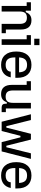

<svg xmlns="http://www.w3.org/2000/svg" viewBox="1362 -2092 740 3504"><g transform="rotate(90 1732.0 -340.0)"><path d="M88 -457H21V-534H175V-440H202Q221 -493 257 -518.5Q293 -544 350 -544Q433 -544 476 -494.5Q519 -445 519 -348V-77H586V0H416V-328Q416 -398 389 -429.5Q362 -461 303 -461Q244 -461 217 -429.5Q190 -398 190 -328V0H88Z M697 -457H621V-534H799V0H697ZM687 -690H804V-595H687Z M920 -267Q920 -400 984 -472Q1048 -544 1164 -544Q1277 -544 1338.5 -478Q1400 -412 1400 -287V-250H1028V-237Q1028 -152 1061 -112.5Q1094 -73 1164 -73Q1207 -73 1234.5 -86.5Q1262 -100 1274.5 -120.5Q1287 -141 1287 -161V-166H1392Q1374 -80 1316 -35Q1258 10 1164 10Q1048 10 984 -62Q920 -134 920 -267ZM1300 -318Q1296 -393 1263.5 -428.5Q1231 -464 1164 -464Q1098 -464 1065 -428.5Q1032 -393 1028 -318Z M1529 -186V-457H1462V-534H1631V-206Q1631 -136 1658 -104.5Q1685 -73 1744 -73Q1803 -73 1830 -104.5Q1857 -136 1857 -206V-534H1960V-77H2027V0H1940Q1907 0 1890 -17.5Q1873 -35 1873 -68V-94H1846Q1827 -41 1791 -15.5Q1755 10 1697 10Q1614 10 1571.5 -39.5Q1529 -89 1529 -186Z M2065 -534H2171L2282 -86H2309L2422 -534H2527L2640 -86H2667L2778 -534H2880L2743 0H2574L2486 -343H2459L2371 0H2202Z M2939 -267Q2939 -400 3003 -472Q3067 -544 3183 -544Q3296 -544 3357.5 -478Q3419 -412 3419 -287V-250H3047V-237Q3047 -152 3080 -112.5Q3113 -73 3183 -73Q3226 -73 3253.5 -86.5Q3281 -100 3293.5 -120.5Q3306 -141 3306 -161V-166H3411Q3393 -80 3335 -35Q3277 10 3183 10Q3067 10 3003 -62Q2939 -134 2939 -267ZM3319 -318Q3315 -393 3282.5 -428.5Q3250 -464 3183 -464Q3117 -464 3084 -428.5Q3051 -393 3047 -318Z"/></g></svg>

Font: Mozilla Headline BETA
Style: Regular
Weight: 400
Designer: Studio DRAMA
Foundry: Studio DRAMA
Version: Version 0.100